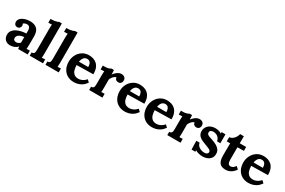

<svg xmlns="http://www.w3.org/2000/svg" viewBox="125 -2017 4897 3295"><g transform="rotate(30 2573.0 -369.5)"><path d="M319 0Q317 -14 316.5 -23.5Q316 -33 315 -46Q281 -12 243 2Q205 16 166 16Q102 16 66 -22Q30 -60 30 -117Q30 -165 54.5 -199Q79 -233 119.5 -254.5Q160 -276 209.5 -287.5Q259 -299 309 -301V-353Q309 -379 302.5 -400Q296 -421 280.5 -433Q265 -445 237 -444Q218 -443 200 -436Q182 -429 169 -416Q177 -407 179 -396.5Q181 -386 181 -378Q181 -358 165 -336.5Q149 -315 114 -316Q84 -317 68 -337Q52 -357 52 -384Q52 -424 80.5 -453.5Q109 -483 157 -499.5Q205 -516 263 -516Q351 -516 399.5 -470.5Q448 -425 448 -325Q448 -291 448 -267Q448 -243 447.5 -219Q447 -195 447 -161Q447 -147 446 -121.5Q445 -96 443 -73Q460 -75 479 -75.5Q498 -76 508 -76V0ZM308 -230Q280 -227 255 -220Q230 -213 211.5 -201Q193 -189 182.5 -172Q172 -155 172 -134Q173 -106 190 -94Q207 -82 229 -82Q252 -82 272 -92Q292 -102 308 -118Q308 -128 308 -137.5Q308 -147 308 -157Q308 -175 308 -193.5Q308 -212 308 -230Z M549 -65Q577 -65 589.5 -76Q602 -87 605 -107.5Q608 -128 608 -154V-565Q608 -583 609 -606.5Q610 -630 612 -652Q596 -651 574.5 -650.5Q553 -650 542 -649V-725Q589 -725 620.5 -730Q652 -735 670.5 -742Q689 -749 696 -755H750V-161Q750 -147 749 -121.5Q748 -96 746 -73Q763 -75 782 -75.5Q801 -76 811 -76V0H549Z M861 -65Q889 -65 901.5 -76Q914 -87 917 -107.5Q920 -128 920 -154V-565Q920 -583 921 -606.5Q922 -630 924 -652Q908 -651 886.5 -650.5Q865 -650 854 -649V-725Q901 -725 932.5 -730Q964 -735 982.5 -742Q1001 -749 1008 -755H1062V-161Q1062 -147 1061 -121.5Q1060 -96 1058 -73Q1075 -75 1094 -75.5Q1113 -76 1123 -76V0H861Z M1426 16Q1353 16 1297 -16.5Q1241 -49 1210 -108.5Q1179 -168 1179 -249Q1179 -319 1210 -380Q1241 -441 1297.5 -478.5Q1354 -516 1429 -516Q1471 -516 1511 -504.5Q1551 -493 1583.5 -465Q1616 -437 1635.5 -389Q1655 -341 1654 -269L1326 -263Q1326 -209 1339.5 -166Q1353 -123 1384 -98Q1415 -73 1467 -73Q1487 -73 1512.5 -80Q1538 -87 1564.5 -103.5Q1591 -120 1614 -148L1659 -106Q1623 -55 1582 -28.5Q1541 -2 1500.5 7Q1460 16 1426 16ZM1332 -333H1516Q1515 -375 1504.5 -399.5Q1494 -424 1476 -435Q1458 -446 1434 -446Q1390 -446 1365 -414.5Q1340 -383 1332 -333Z M1727 -65Q1755 -65 1767 -76Q1779 -87 1782.5 -107.5Q1786 -128 1786 -154V-322Q1786 -340 1787 -362.5Q1788 -385 1790 -407Q1774 -406 1752.5 -405.5Q1731 -405 1720 -404V-480H1760Q1799 -480 1831.5 -490Q1864 -500 1874 -510H1923Q1925 -500 1926 -472.5Q1927 -445 1927 -424Q1954 -457 1978 -477Q2002 -497 2025.5 -506.5Q2049 -516 2073 -516Q2108 -516 2134 -496.5Q2160 -477 2160 -433Q2160 -418 2153 -401.5Q2146 -385 2131 -374Q2116 -363 2090 -363Q2070 -363 2049 -375Q2028 -387 2025 -421Q2005 -421 1985 -404.5Q1965 -388 1949.5 -365.5Q1934 -343 1928 -324V-161Q1928 -147 1927 -121.5Q1926 -96 1924 -73Q1940 -75 1959.5 -75.5Q1979 -76 1989 -76V0H1727Z M2436 16Q2363 16 2307 -16.5Q2251 -49 2220 -108.5Q2189 -168 2189 -249Q2189 -319 2220 -380Q2251 -441 2307.5 -478.5Q2364 -516 2439 -516Q2481 -516 2521 -504.5Q2561 -493 2593.5 -465Q2626 -437 2645.5 -389Q2665 -341 2664 -269L2336 -263Q2336 -209 2349.5 -166Q2363 -123 2394 -98Q2425 -73 2477 -73Q2497 -73 2522.5 -80Q2548 -87 2574.5 -103.5Q2601 -120 2624 -148L2669 -106Q2633 -55 2592 -28.5Q2551 -2 2510.5 7Q2470 16 2436 16ZM2342 -333H2526Q2525 -375 2514.5 -399.5Q2504 -424 2486 -435Q2468 -446 2444 -446Q2400 -446 2375 -414.5Q2350 -383 2342 -333Z M2974 16Q2901 16 2845 -16.5Q2789 -49 2758 -108.5Q2727 -168 2727 -249Q2727 -319 2758 -380Q2789 -441 2845.5 -478.5Q2902 -516 2977 -516Q3019 -516 3059 -504.5Q3099 -493 3131.5 -465Q3164 -437 3183.5 -389Q3203 -341 3202 -269L2874 -263Q2874 -209 2887.5 -166Q2901 -123 2932 -98Q2963 -73 3015 -73Q3035 -73 3060.5 -80Q3086 -87 3112.5 -103.5Q3139 -120 3162 -148L3207 -106Q3171 -55 3130 -28.5Q3089 -2 3048.5 7Q3008 16 2974 16ZM2880 -333H3064Q3063 -375 3052.5 -399.5Q3042 -424 3024 -435Q3006 -446 2982 -446Q2938 -446 2913 -414.5Q2888 -383 2880 -333Z M3275 -65Q3303 -65 3315 -76Q3327 -87 3330.5 -107.5Q3334 -128 3334 -154V-322Q3334 -340 3335 -362.5Q3336 -385 3338 -407Q3322 -406 3300.5 -405.5Q3279 -405 3268 -404V-480H3308Q3347 -480 3379.5 -490Q3412 -500 3422 -510H3471Q3473 -500 3474 -472.5Q3475 -445 3475 -424Q3502 -457 3526 -477Q3550 -497 3573.5 -506.5Q3597 -516 3621 -516Q3656 -516 3682 -496.5Q3708 -477 3708 -433Q3708 -418 3701 -401.5Q3694 -385 3679 -374Q3664 -363 3638 -363Q3618 -363 3597 -375Q3576 -387 3573 -421Q3553 -421 3533 -404.5Q3513 -388 3497.5 -365.5Q3482 -343 3476 -324V-161Q3476 -147 3475 -121.5Q3474 -96 3472 -73Q3488 -75 3507.5 -75.5Q3527 -76 3537 -76V0H3275Z M3981 16Q3938 16 3897 5Q3856 -6 3833 -23L3835 7H3759L3755 -165H3820Q3823 -135 3844 -110Q3865 -85 3899 -70.5Q3933 -56 3975 -56Q3992 -56 4007.5 -61Q4023 -66 4033.5 -77.5Q4044 -89 4044 -106Q4044 -125 4030.5 -137Q4017 -149 3991.5 -160Q3966 -171 3928 -185Q3897 -197 3865.5 -210Q3834 -223 3807.5 -241.5Q3781 -260 3765 -287.5Q3749 -315 3749 -355Q3749 -384 3760 -412.5Q3771 -441 3794 -464.5Q3817 -488 3852.5 -502Q3888 -516 3937 -516Q3964 -516 3998.5 -507.5Q4033 -499 4057 -482V-511H4133V-334H4068Q4062 -369 4043.5 -394Q4025 -419 3996 -432.5Q3967 -446 3931 -446Q3906 -446 3885.5 -434Q3865 -422 3865 -393Q3865 -370 3881 -356.5Q3897 -343 3925 -334Q3953 -325 3987 -313Q4038 -296 4077.5 -273Q4117 -250 4140 -217.5Q4163 -185 4163 -138Q4163 -86 4137 -52Q4111 -18 4069.5 -1Q4028 16 3981 16Z M4434 16Q4404 16 4376.5 9Q4349 2 4326.5 -17.5Q4304 -37 4291 -75Q4278 -113 4278 -176L4280 -417H4212V-500Q4243 -501 4272 -521Q4301 -541 4321.5 -573Q4342 -605 4349 -640H4423L4422 -500H4549V-423L4422 -420L4421 -174Q4421 -151 4425.5 -128.5Q4430 -106 4443 -91.5Q4456 -77 4481 -77Q4495 -77 4519.5 -87Q4544 -97 4572 -137L4620 -92Q4593 -52 4564 -30Q4535 -8 4508.5 2Q4482 12 4462 14Q4442 16 4434 16Z M4886 16Q4813 16 4757 -16.5Q4701 -49 4670 -108.5Q4639 -168 4639 -249Q4639 -319 4670 -380Q4701 -441 4757.5 -478.5Q4814 -516 4889 -516Q4931 -516 4971 -504.5Q5011 -493 5043.5 -465Q5076 -437 5095.5 -389Q5115 -341 5114 -269L4786 -263Q4786 -209 4799.5 -166Q4813 -123 4844 -98Q4875 -73 4927 -73Q4947 -73 4972.5 -80Q4998 -87 5024.5 -103.5Q5051 -120 5074 -148L5119 -106Q5083 -55 5042 -28.5Q5001 -2 4960.5 7Q4920 16 4886 16ZM4792 -333H4976Q4975 -375 4964.5 -399.5Q4954 -424 4936 -435Q4918 -446 4894 -446Q4850 -446 4825 -414.5Q4800 -383 4792 -333Z"/></g></svg>

Font: Lora
Style: Weight 700
Weight: 700
Designer: Olga Karpushina, Alexei Vanyashin (Cyrillic)
Foundry: Cyreal
Version: Version 3.001